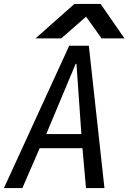

<svg xmlns="http://www.w3.org/2000/svg" viewBox="-24 -958 654 978"><path d="M328.5 -725H428.5L508 0H414L396 -203H178L90 0H-4ZM390.5 -275 365.5 -633H361.5L211.5 -275ZM355 -938H488.5L610 -762.5H493.5L414.5 -873L288 -762.5H157Z"/></svg>

Font: JuliaMono
Style: Italic
Weight: 400
Italic angle: -9°
Monospace: yes
Designer: cormullion
Foundry: corm
Version: Version 0.057; ttfautohint (v1.8.4)